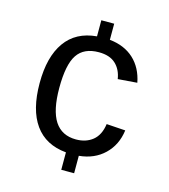

<svg xmlns="http://www.w3.org/2000/svg" viewBox="-106 -772 768 872"><g transform="rotate(15 278.0 -336.5)"><path d="M291 -135.3C246.4 -135.3 213.1 -152.2 190.9 -186C168.8 -219.9 157.7 -272 157.7 -342.3C157.7 -415.5 168.1 -467.6 189 -498.5C209.8 -529.5 243.5 -544.9 290 -544.9C324.2 -544.9 350.6 -536.3 369.1 -519C387.7 -501.8 399.3 -478.5 403.8 -449.2L494.1 -456.1C485.4 -501.3 466.3 -537.4 437 -564.5C407.7 -591.5 369.8 -607.4 323.2 -612.3V-688H262.7V-612.3C197.9 -606.8 148.9 -580.6 115.7 -533.9C82.5 -487.2 65.9 -422.7 65.9 -340.3C65.9 -256.7 82.5 -191.7 115.7 -145.3C148.9 -98.9 197.9 -72.8 262.7 -66.9V15.1H323.2V-66.9C371.1 -71.5 410.5 -88.5 441.4 -118.2C472.3 -147.8 490.9 -186 497.1 -232.9L408.2 -238.8C403.3 -203.6 390.4 -177.6 369.4 -160.6C348.4 -143.7 322.3 -135.3 291 -135.3Z"/></g></svg>

Font: Arimo
Style: Regular
Weight: 400
Designer: Steve Matteson
Foundry: Monotype Imaging Inc.
Version: Version 1.32